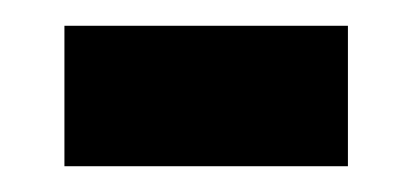

<svg xmlns="http://www.w3.org/2000/svg" viewBox="-20 -363 320 149"><path d="M250 -343V-234H30V-343Z"/></svg>

Font: Mukta Vaani ExtraBold
Style: Regular
Weight: 800
Designer: Noopur Datye, Girish Dalvi, Yashodeep Gholap, Pallavi Karambelkar
Foundry: Ek Type
Version: Version 2.538;PS 1.000;hotconv 16.6.51;makeotf.lib2.5.65220;